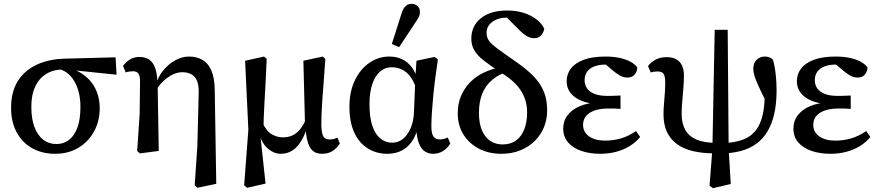

<svg xmlns="http://www.w3.org/2000/svg" viewBox="-20 -792 4601 1005"><path d="M269 13Q201 13 149 -16Q97 -45 67.5 -99Q38 -153 38 -227Q38 -312 73.5 -368Q109 -424 172.5 -453.5Q236 -483 320 -485L585 -492L590 -401L328 -428L308 -429Q256 -427 219.5 -403.5Q183 -380 163.5 -337.5Q144 -295 144 -233Q144 -170 160.5 -126.5Q177 -83 206.5 -60.5Q236 -38 275 -38Q313 -38 341 -59.5Q369 -81 385 -124Q401 -167 401 -232Q401 -267 394.5 -299Q388 -331 374 -358Q360 -385 338.5 -404.5Q317 -424 285 -432L300 -444Q348 -439 385.5 -420Q423 -401 449 -372.5Q475 -344 488.5 -306.5Q502 -269 502 -226Q502 -158 472 -103.5Q442 -49 389.5 -18Q337 13 269 13Z M698 -2 711 -195 713 -368Q713 -393 705 -406Q697 -419 676 -419Q666 -419 656.5 -417.5Q647 -416 638 -413L624 -447Q640 -468 660.5 -481Q681 -494 710 -494Q741 -494 761.5 -479.5Q782 -465 792.5 -435.5Q803 -406 804 -359L805 -357L811 -2L712 11ZM999 178 1013 -25 1020 -306Q1021 -346 1011 -369.5Q1001 -393 981 -403.5Q961 -414 934 -414Q909 -414 883.5 -401.5Q858 -389 835.5 -368Q813 -347 798 -321L785 -342H794Q806 -389 834.5 -423.5Q863 -458 898.5 -477Q934 -496 969 -496Q1009 -496 1039 -479Q1069 -462 1086 -424Q1103 -386 1104 -321L1112 170L1013 191Z M1258 178 1280 -113 1263 -474 1362 -496 1376 -484Q1373 -413 1370 -357.5Q1367 -302 1364.5 -257.5Q1362 -213 1360.5 -175Q1359 -137 1359 -100L1343 -82L1370 169L1273 191ZM1666 13Q1621 13 1602 -21.5Q1583 -56 1580 -118L1577 -120L1568 -474L1669 -496L1683 -484Q1678 -413 1674 -359.5Q1670 -306 1667 -266Q1664 -226 1663 -194Q1662 -162 1662 -133Q1664 -92 1673 -77Q1682 -62 1706 -62Q1717 -62 1727.5 -64.5Q1738 -67 1746 -72L1759 -41Q1745 -18 1722 -2.5Q1699 13 1666 13ZM1450 13Q1415 13 1384 -12.5Q1353 -38 1338 -88L1331 -87L1352 -153Q1374 -106 1402 -89.5Q1430 -73 1460 -73Q1486 -73 1508 -82Q1530 -91 1549 -113Q1568 -135 1584 -174L1601 -149H1595Q1580 -94 1559 -58Q1538 -22 1511 -4.5Q1484 13 1450 13Z M2007 13Q1951 13 1906 -14.5Q1861 -42 1835 -97Q1809 -152 1809 -233Q1809 -313 1838 -372.5Q1867 -432 1914.5 -464Q1962 -496 2017 -496Q2056 -496 2085 -482Q2114 -468 2135 -440.5Q2156 -413 2167 -371H2189L2164 -310Q2152 -356 2132 -385Q2112 -414 2086 -427Q2060 -440 2031 -440Q1996 -440 1970 -418Q1944 -396 1929 -352.5Q1914 -309 1914 -246Q1914 -178 1929 -133.5Q1944 -89 1971 -67Q1998 -45 2034 -45Q2064 -45 2088.5 -64.5Q2113 -84 2129 -120Q2145 -156 2147 -207L2154 -382L2160 -474L2255 -494L2272 -481Q2265 -434 2258.5 -384Q2252 -334 2247.5 -287.5Q2243 -241 2240.5 -200.5Q2238 -160 2238 -131Q2238 -93 2249 -77.5Q2260 -62 2283 -62Q2294 -62 2304.5 -65Q2315 -68 2324 -72L2337 -41Q2324 -18 2300.5 -2.5Q2277 13 2247 13Q2224 13 2204.5 1Q2185 -11 2173 -41.5Q2161 -72 2158 -125L2167 -124Q2156 -79 2134 -48.5Q2112 -18 2080 -2.5Q2048 13 2007 13ZM2031 -562 2082 -722Q2091 -750 2104 -761Q2117 -772 2133 -772Q2153 -772 2165.5 -760.5Q2178 -749 2178 -730Q2178 -715 2172 -703Q2166 -691 2153 -672L2069 -545Z M2604 13Q2539 13 2487.5 -13.5Q2436 -40 2406 -87.5Q2376 -135 2376 -200Q2376 -250 2393.5 -290.5Q2411 -331 2441.5 -362Q2472 -393 2513.5 -412.5Q2555 -432 2604 -441V-456L2648 -420Q2593 -405 2557 -374.5Q2521 -344 2504 -301Q2487 -258 2487 -202Q2487 -145 2503.5 -108Q2520 -71 2547.5 -53.5Q2575 -36 2611 -36Q2653 -36 2681.5 -57Q2710 -78 2724.5 -115.5Q2739 -153 2739 -203Q2739 -250 2723 -287Q2707 -324 2677 -354.5Q2647 -385 2602 -412Q2547 -448 2512.5 -475Q2478 -502 2462.5 -529Q2447 -556 2447 -589Q2447 -657 2497.5 -697Q2548 -737 2634 -737Q2681 -737 2720 -725Q2759 -713 2787 -691.5Q2815 -670 2829 -642Q2825 -620 2811.5 -606Q2798 -592 2776 -592Q2757 -592 2737.5 -603Q2718 -614 2693 -640L2614 -719L2693 -713L2698 -688Q2687 -693 2672 -696.5Q2657 -700 2636 -700Q2588 -700 2557.5 -678Q2527 -656 2527 -620Q2527 -597 2539 -579.5Q2551 -562 2582.5 -538.5Q2614 -515 2672 -475Q2720 -442 2753 -412Q2786 -382 2806 -351.5Q2826 -321 2835 -287.5Q2844 -254 2844 -214Q2844 -167 2827.5 -126.5Q2811 -86 2779.5 -54.5Q2748 -23 2703.5 -5Q2659 13 2604 13Z M3122 13Q3067 13 3023 -2Q2979 -17 2953.5 -46.5Q2928 -76 2928 -119Q2928 -159 2951 -189Q2974 -219 3015.5 -236.5Q3057 -254 3113 -256V-247Q3061 -249 3023.5 -264.5Q2986 -280 2966 -306Q2946 -332 2946 -366Q2946 -404 2968 -433Q2990 -462 3035 -479Q3080 -496 3149 -496Q3190 -496 3223 -489Q3256 -482 3280 -469Q3304 -456 3316 -439Q3315 -417 3302 -401.5Q3289 -386 3264 -386Q3251 -386 3239.5 -390Q3228 -394 3214.5 -403Q3201 -412 3183 -427L3136 -467L3207 -466L3224 -446Q3206 -450 3188.5 -452Q3171 -454 3152 -454Q3116 -454 3091 -444.5Q3066 -435 3053 -416.5Q3040 -398 3040 -372Q3040 -347 3053.5 -328.5Q3067 -310 3093.5 -300Q3120 -290 3161 -290Q3177 -290 3192 -290.5Q3207 -291 3228 -292V-222Q3204 -224 3192 -224Q3180 -224 3168 -224Q3129 -224 3103.5 -217Q3078 -210 3062 -198Q3046 -186 3039 -171Q3032 -156 3032 -138Q3032 -114 3045 -96Q3058 -78 3084 -67Q3110 -56 3148 -56Q3189 -56 3228.5 -67Q3268 -78 3309 -106L3331 -75Q3309 -48 3277 -28Q3245 -8 3205.5 2.5Q3166 13 3122 13Z M3712 193 3694 180 3709 -13 3721 -636H3789L3794 -15L3805 171ZM3725 11Q3658 11 3607.5 -1Q3557 -13 3522.5 -38.5Q3488 -64 3470.5 -102.5Q3453 -141 3453 -194Q3453 -219 3455.5 -247.5Q3458 -276 3460 -305Q3462 -334 3462 -362Q3462 -391 3454 -404.5Q3446 -418 3421 -418Q3412 -418 3402.5 -416.5Q3393 -415 3386 -413L3372 -446Q3386 -466 3411 -479.5Q3436 -493 3469 -493Q3502 -493 3522 -480.5Q3542 -468 3551 -446.5Q3560 -425 3560 -399Q3560 -367 3557 -330.5Q3554 -294 3551 -258.5Q3548 -223 3548 -195Q3548 -147 3566.5 -113Q3585 -79 3625.5 -61.5Q3666 -44 3734 -44ZM3750 11 3757 -43Q3834 -44 3883.5 -67.5Q3933 -91 3957.5 -146Q3982 -201 3983 -296Q3983 -312 3980.5 -332.5Q3978 -353 3976 -367H3993L3998 -243Q3967 -305 3950.5 -341Q3934 -377 3928.5 -397Q3923 -417 3923 -431Q3923 -463 3941 -479.5Q3959 -496 3982 -496Q3997 -496 4008 -491.5Q4019 -487 4026 -479Q4036 -444 4040.5 -401Q4045 -358 4045 -320Q4045 -251 4033 -197.5Q4021 -144 3997.5 -104.5Q3974 -65 3939 -39.5Q3904 -14 3857 -1.5Q3810 11 3750 11Z M4327 13Q4272 13 4228 -2Q4184 -17 4158.5 -46.5Q4133 -76 4133 -119Q4133 -159 4156 -189Q4179 -219 4220.5 -236.5Q4262 -254 4318 -256V-247Q4266 -249 4228.5 -264.5Q4191 -280 4171 -306Q4151 -332 4151 -366Q4151 -404 4173 -433Q4195 -462 4240 -479Q4285 -496 4354 -496Q4395 -496 4428 -489Q4461 -482 4485 -469Q4509 -456 4521 -439Q4520 -417 4507 -401.5Q4494 -386 4469 -386Q4456 -386 4444.5 -390Q4433 -394 4419.5 -403Q4406 -412 4388 -427L4341 -467L4412 -466L4429 -446Q4411 -450 4393.5 -452Q4376 -454 4357 -454Q4321 -454 4296 -444.5Q4271 -435 4258 -416.5Q4245 -398 4245 -372Q4245 -347 4258.5 -328.5Q4272 -310 4298.5 -300Q4325 -290 4366 -290Q4382 -290 4397 -290.5Q4412 -291 4433 -292V-222Q4409 -224 4397 -224Q4385 -224 4373 -224Q4334 -224 4308.5 -217Q4283 -210 4267 -198Q4251 -186 4244 -171Q4237 -156 4237 -138Q4237 -114 4250 -96Q4263 -78 4289 -67Q4315 -56 4353 -56Q4394 -56 4433.5 -67Q4473 -78 4514 -106L4536 -75Q4514 -48 4482 -28Q4450 -8 4410.5 2.5Q4371 13 4327 13Z"/></svg>

Font: Source Serif 4 18pt Medium
Style: Regular
Weight: 500
Designer: Frank Grießhammer
Foundry: Adobe Systems Incorporated
Version: Version 4.004;hotconv 1.0.116;makeotfexe 2.5.65601